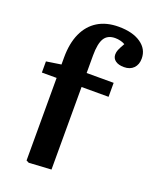

<svg xmlns="http://www.w3.org/2000/svg" viewBox="-146 -865 768 955"><g transform="rotate(20 238.0 -387.5)"><path d="M125 7 111 0V-437H33V-496L111 -508V-545Q111 -620 135 -673Q159 -726 204.5 -754Q250 -782 315 -782Q389 -782 432.5 -752Q476 -722 476 -672Q476 -640 457.5 -621Q439 -602 407 -602Q378 -602 361.5 -614Q345 -626 345 -647Q345 -659 350 -671.5Q355 -684 370 -710Q360 -716 346 -719.5Q332 -723 318 -723Q278 -723 260.5 -695Q243 -667 243 -604V-511H386V-437H243V0Z"/></g></svg>

Font: Literata 18pt SemiBold
Style: Regular
Weight: 600
Designer: Latin by Veronika Burian and Jose Scaglione. Greek by Irene Vlachou. Cyrillic by Vera Evstafieva.
Foundry: TypeTogether
Version: Version 3.103;gftools[0.9.29]